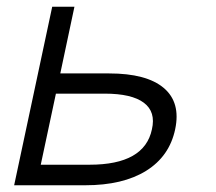

<svg xmlns="http://www.w3.org/2000/svg" viewBox="-20 -550 640 570"><path d="M22 0 135 -530H201L159 -332H304Q415 -332 466 -289Q517 -246 500 -166Q483 -86 414 -43Q345 0 233 0ZM101 -61H246Q409 -61 431 -166Q443 -218 407 -245Q371 -272 291 -272H146Z"/></svg>

Font: Geist Mono Light
Style: Italic
Weight: 300
Italic angle: -12°
Monospace: yes
Designer: Basement.studio, Andrés Briganti, Mateo Zaragoza
Foundry: Basement.studio, Vercel, Andrés Briganti, Guido Ferreyra, Mateo Zaragoza
Version: Version 1.500; ttfautohint (v1.8.4.7-5d5b)